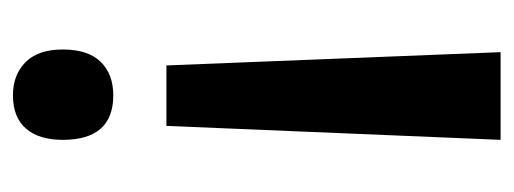

<svg xmlns="http://www.w3.org/2000/svg" viewBox="-262 -326 774 289"><g transform="rotate(-90 124.5 -182.0)"><path d="M194 -474Q194 -436 175.5 -417Q157 -398 125 -398Q58 -398 58 -474Q58 -510 75 -529.5Q92 -549 125 -549Q156 -549 175 -530Q194 -511 194 -474ZM79 -318H170L190 185H58Z"/></g></svg>

Font: Noto Sans Ethiopic ExtraCondensed SemiBold
Style: Regular
Weight: 600
Width: 2
Designer: Monotype Design Team
Foundry: Monotype Imaging Inc.
Version: Version 2.102; ttfautohint (v1.8.4.7-5d5b)